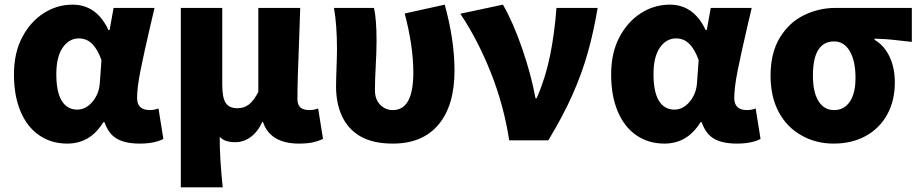

<svg xmlns="http://www.w3.org/2000/svg" viewBox="-20 -603 3951 825"><path d="M40 -283Q40 -377 76 -444Q111 -510 168 -546.5Q225 -583 292 -583Q395 -583 446 -474H451L468 -569H644Q628 -499 625 -488Q598 -372 583.5 -299Q569 -226 569 -182Q569 -130 624 -130Q643 -130 661 -137L682 -6Q644 14 580 14Q518 14 482 -7Q446 -28 429 -78H424Q368 14 269 14Q200 14 148 -22Q96 -58 68 -125Q40 -192 40 -283ZM409 -248 416 -345Q399 -392 375.5 -415Q352 -438 319 -438Q277 -438 249.5 -398.5Q222 -359 222 -285Q222 -207 245.5 -169.5Q269 -132 312 -132Q349 -132 377.5 -166Q406 -200 409 -248Z M757 -569H935V-239Q935 -183 950 -160.5Q965 -138 1000 -138Q1029 -138 1050 -154.5Q1071 -171 1090 -208V-569H1270L1265 -423Q1258 -257 1258 -179Q1258 -152 1271 -141Q1284 -130 1310 -130Q1329 -130 1347 -137L1368 -6Q1346 4 1322.5 9Q1299 14 1264 14Q1203 14 1164 -9.5Q1125 -33 1110 -79H1107Q1088 -37 1057.5 -14.5Q1027 8 991 8Q970 8 953.5 3Q937 -2 924 -15Q924 80 937 202H757Z M1527 -18Q1475 -49 1449.5 -104Q1424 -159 1424 -231Q1424 -258 1426 -312Q1428 -366 1428 -392Q1428 -495 1415 -569H1587Q1598 -521 1598 -427Q1598 -399 1597 -374.5Q1596 -350 1595 -332Q1591 -256 1591 -216Q1591 -176 1613.5 -153Q1636 -130 1668 -130Q1712 -130 1734 -170Q1756 -210 1756 -292Q1756 -404 1719 -545L1891 -583Q1933 -430 1933 -300Q1933 -150 1864.5 -68Q1796 14 1668 14Q1582 14 1527 -18Z M1958 -544 2141 -583Q2184 -509 2223 -396.5Q2262 -284 2281 -181H2286Q2324 -268 2343.5 -364Q2363 -460 2371 -569H2548Q2531 -467 2506 -378Q2480 -286 2439.5 -195Q2399 -104 2336 0H2168Q2145 -150 2089 -291Q2033 -432 1958 -544Z M2606 -283Q2606 -377 2642 -444Q2677 -510 2734 -546.5Q2791 -583 2858 -583Q2961 -583 3012 -474H3017L3034 -569H3210Q3194 -499 3191 -488Q3164 -372 3149.5 -299Q3135 -226 3135 -182Q3135 -130 3190 -130Q3209 -130 3227 -137L3248 -6Q3210 14 3146 14Q3084 14 3048 -7Q3012 -28 2995 -78H2990Q2934 14 2835 14Q2766 14 2714 -22Q2662 -58 2634 -125Q2606 -192 2606 -283ZM2975 -248 2982 -345Q2965 -392 2941.5 -415Q2918 -438 2885 -438Q2843 -438 2815.5 -398.5Q2788 -359 2788 -285Q2788 -207 2811.5 -169.5Q2835 -132 2878 -132Q2915 -132 2943.5 -166Q2972 -200 2975 -248Z M3426 -20Q3363 -54 3327 -120Q3291 -186 3291 -278Q3291 -376 3331 -441.5Q3371 -507 3435 -538Q3499 -569 3570 -569H3898V-423L3817 -432Q3793 -435 3738 -437V-432Q3779 -408 3802 -360Q3825 -312 3825 -249Q3825 -170 3792 -110.5Q3759 -51 3699.5 -18.5Q3640 14 3562 14Q3487 14 3426 -20ZM3656 -268Q3656 -341 3631.5 -383Q3607 -425 3564 -425Q3473 -425 3473 -278Q3473 -207 3497 -168.5Q3521 -130 3564 -130Q3607 -130 3631.5 -166Q3656 -202 3656 -268Z"/></svg>

Font: Merged Yaku Han JP Black
Style: Regular
Weight: 900
Designer: Ryoko NISHIZUKA 西塚涼子 (kana, bopomofo & ideographs); Paul D. Hunt (Latin, Greek & Cyrillic); Sandoll Communications 산돌커뮤니
Foundry: Adobe
Version: Version 2.004